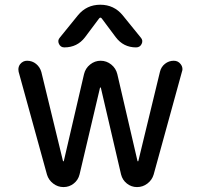

<svg xmlns="http://www.w3.org/2000/svg" viewBox="-20 -800 830 800"><path d="M566.4 -643.6Q577.1 -631.8 570.3 -617.2Q563.5 -602.5 546.9 -602.5Q494.1 -602.5 461.9 -645.5L404.3 -722.7Q398.4 -730.5 392.6 -722.7L334 -644.5Q301.8 -602.5 248 -602.5Q232.4 -602.5 225.6 -617.2Q218.8 -631.8 229.5 -643.6L304.7 -736.3Q340.8 -780.3 397.9 -780.3Q455.1 -780.3 491.2 -736.3ZM552.7 -129.9Q552.7 -127.9 554.7 -127.9Q556.6 -127.9 556.6 -129.9L646.5 -501Q651.4 -521.5 667.5 -534.2Q683.6 -546.9 704.1 -546.9Q721.7 -546.9 732.4 -533.2Q740.2 -523.4 740.2 -511.7Q740.2 -506.8 738.3 -502L620.1 -72.3Q613.3 -49.8 594.2 -35.2Q575.2 -20.5 550.8 -20.5Q527.3 -20.5 508.8 -35.2Q490.2 -49.8 484.4 -73.2L400.4 -433.6Q400.4 -435.5 398.4 -435.5Q396.5 -435.5 396.5 -433.6L311.5 -73.2Q305.7 -49.8 287.1 -35.2Q268.6 -20.5 244.6 -20.5Q220.7 -20.5 201.7 -35.2Q182.6 -49.8 175.8 -72.3L57.6 -501Q56.6 -505.9 56.6 -510.7Q56.6 -522.5 63.5 -532.2Q75.2 -546.9 92.8 -546.9Q114.3 -546.9 130.4 -533.7Q146.5 -520.5 152.3 -500L242.2 -129.9Q242.2 -127.9 244.1 -127.9Q246.1 -127.9 246.1 -129.9L330.1 -491.2Q335.9 -515.6 355.5 -531.2Q375 -546.9 399.4 -546.9Q423.8 -546.9 443.4 -531.2Q462.9 -515.6 468.8 -491.2Z"/></svg>

Font: Gen Jyuu GothicX Regular
Style: Regular
Weight: 400
Designer: [Source Han Sans]
Ryoko NISHIZUKA  (kana & ideographs); Paul D. Hunt (Latin, Greek & Cyrillic); Wenlong ZHANG  (bopomofo
Version: Version 1.002.20150607